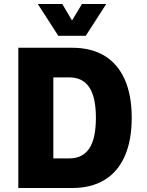

<svg xmlns="http://www.w3.org/2000/svg" viewBox="-20 -945 737 965"><path d="M72 0V-705H342Q439 -705 505.5 -664.5Q572 -624 607 -545.5Q642 -467 642 -353Q642 -239 607 -160Q572 -81 505 -40.5Q438 0 342 0ZM248 -149H329Q395 -149 428.5 -198.5Q462 -248 462 -353Q462 -457 428.5 -506.5Q395 -556 329 -556H248ZM273 -765 170 -925H293L342 -842L392 -925H514L411 -765Z"/></svg>

Font: Nunito Sans 7pt Condensed Black
Style: Regular
Weight: 900
Width: 3
Designer: Vernon Adams
Foundry: Vernon Adams
Version: Version 3.101;gftools[0.9.27]